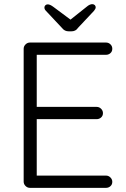

<svg xmlns="http://www.w3.org/2000/svg" viewBox="-20 -905 608 925"><path d="M124 -700H491Q503 -700 512 -691.5Q521 -683 521 -670Q521 -657 512 -649Q503 -641 491 -641H147L157 -658V-377L146 -390H446Q458 -390 467 -381Q476 -372 476 -360Q476 -347 467 -339Q458 -331 446 -331H148L157 -341V-53L152 -59H491Q503 -59 512 -50Q521 -41 521 -29Q521 -16 512 -8Q503 0 491 0H124Q112 0 103 -9Q94 -18 94 -30V-670Q94 -682 103 -691Q112 -700 124 -700ZM309 -802 397 -872Q405 -879 412 -882Q419 -885 424 -885Q432 -885 436.5 -880.5Q441 -876 441 -870Q441 -866 439 -862Q437 -858 433 -853L356 -771Q350 -762 342 -758Q334 -754 323 -754H312Q301 -754 293 -758Q285 -762 278 -771L202 -852Q197 -857 195.5 -861Q194 -865 194 -869Q194 -875 198.5 -879.5Q203 -884 210 -884Q221 -884 237 -872L327 -805Z"/></svg>

Font: Quicksand Light
Style: Regular
Weight: 400
Version: Version 3.004